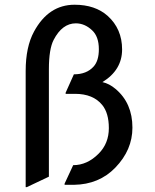

<svg xmlns="http://www.w3.org/2000/svg" viewBox="-20 -767 650 807"><path d="M87.9 19.5V-468.8Q87.9 -569.8 123 -634.3Q184.1 -747.1 293.5 -747.1Q379.9 -747.1 432.6 -700.2Q493.2 -645.5 493.2 -559.1Q493.2 -472.7 410.6 -421.9Q439.5 -415.5 465.8 -393.1Q536.6 -333.5 536.6 -230.5Q536.6 -136.7 464.8 -62.5Q396.5 8.3 290.5 9.8H251.5V4.9L287.6 -72.8Q346.7 -72.8 394.5 -121.1Q437.5 -164.1 437.5 -228.5Q437.5 -291.5 409.7 -325.7Q371.6 -372.6 295.4 -372.6H255.9V-377.4L290.5 -454.6Q344.2 -454.6 373.5 -487.3Q395.5 -511.7 395.5 -560.1Q395.5 -613.8 366.7 -640.1Q335.9 -668.9 298.8 -668.9Q241.7 -668.9 205.6 -599.6Q185.5 -561 185.5 -476.1V-24.4L92.8 19.5Z"/></svg>

Font: Nova Oval
Style: Book
Weight: 400
Version: Version 2.000